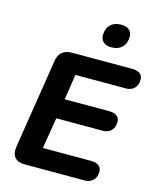

<svg xmlns="http://www.w3.org/2000/svg" viewBox="-129 -982 879 1071"><g transform="rotate(15 310.0 -446.0)"><path d="M47.3 -82.4 128.9 -599.8Q133.7 -634.7 155 -652.3Q176.2 -670 211.3 -670H559.2Q588.5 -670 604.1 -658.1Q619.7 -646.1 619.7 -623.7Q619.7 -591.4 601.3 -573.3Q582.8 -555.3 552.2 -555.3H261.7L239.3 -408.7H496.6Q525 -408.7 540.7 -396.8Q556.3 -384.8 556.3 -362.4Q556.3 -330.1 537.9 -312Q519.4 -294 488.7 -294H221.3L191.7 -114.7H470Q499.3 -114.7 514.9 -102.8Q530.6 -90.8 530.6 -68.4Q530.6 -36.1 512.1 -18Q493.7 0 463 0H118.5Q77.8 0 59.7 -21.4Q41.5 -42.7 47.3 -82.4ZM352.5 -810Q352.5 -848 375 -870.1Q397.6 -892.3 436.6 -892.3Q466 -892.3 482.6 -878.7Q499.2 -865.1 499.2 -839Q499.2 -800.5 476.6 -778.2Q454 -755.8 414.8 -755.8Q385.5 -755.8 369 -770Q352.5 -784.1 352.5 -810Z"/></g></svg>

Font: SN Pro Thin
Style: Italic
Weight: 200
Italic angle: -9°
Designer: Tobias Whetton
Foundry: Supernotes
Version: Version 1.003;Glyphs 3.3 (3324)